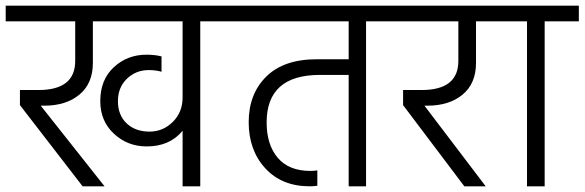

<svg xmlns="http://www.w3.org/2000/svg" viewBox="-40 -654 2052 674"><path d="M783 -634H-20V-579H224V-440C224 -372 181 -338 95 -338H30V-285L250 0H327L103 -283H115C166.3 -283 207.7 -296 239 -322C270.3 -348 286 -385 286 -433V-579H601V-312C601 -277.3 589.5 -248.7 566.5 -226C543.5 -203.3 516.3 -192 485 -192C451.7 -192 424.8 -201.7 404.5 -221C384.2 -240.3 374 -266.3 374 -299C374 -331 384.5 -357.2 405.5 -377.5C426.5 -397.8 452 -408 482 -408C499.3 -408 514.3 -406 527 -402V-456C511.7 -460 494 -462 474 -462C429.3 -462 391.2 -447.3 359.5 -418C327.8 -388.7 312 -349 312 -299C312 -252.3 328 -214.2 360 -184.5C392 -154.8 430.3 -140 475 -140C529 -140 571 -158.3 601 -195V0H663V-579H783Z M743 -634V-579H1184V-446H1072C994.7 -446 935.5 -425.7 894.5 -385C853.5 -344.3 833 -291 833 -225C833 -159.7 852.3 -105.8 891 -63.5C929.7 -21.2 981.7 0 1047 0C1057 0 1066 -0.7 1074 -2V-56C1067.3 -54.7 1059.3 -54 1050 -54C999.3 -54 961 -69.3 935 -100C909 -130.7 896 -172 896 -224C896 -335.3 958.3 -391 1083 -391H1184V0H1245V-579H1365V-634Z M1375 -285 1590 0H1665L1450 -283H1460C1511.3 -283 1552.7 -296 1584 -322C1615.3 -348 1631 -385 1631 -433V-579H1730V-634H1325V-579H1569V-440C1569 -372 1526 -338 1440 -338H1375Z M1690 -579H1810V0H1872V-579H1992V-634H1690Z"/></svg>

Font: Hind Light
Style: Regular
Weight: 300
Designer: Manushi Parikh, Satya Rajpurohit
Foundry: Indian Type Foundry
Version: Version 1.201;PS 1.0;hotconv 1.0.78;makeotf.lib2.5.61930; tt